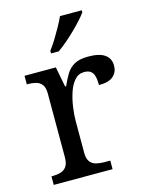

<svg xmlns="http://www.w3.org/2000/svg" viewBox="-116 -838 702 911"><g transform="rotate(-15 235.5 -383.0)"><path d="M33 0V-42H36Q59 -42 77.5 -47Q96 -52 107 -67.5Q118 -83 118 -114V-426Q118 -456 106.5 -470.5Q95 -485 76.5 -489.5Q58 -494 36 -494H33V-536H187L206 -437H211Q224 -467 239 -492Q254 -517 279 -531.5Q304 -546 348 -546Q403 -546 429.5 -527Q456 -508 456 -473Q456 -442 434.5 -422Q413 -402 363 -402Q363 -430 358 -447Q353 -464 341.5 -472Q330 -480 310 -480Q282 -480 263 -458Q244 -436 233 -402Q222 -368 217 -331.5Q212 -295 212 -266V-109Q212 -80 223.5 -65.5Q235 -51 253.5 -46.5Q272 -42 294 -42H322V0ZM182 -619Q197 -638 213 -664Q229 -690 244 -717Q259 -744 269 -766H376V-756Q367 -743 349 -723Q331 -703 308.5 -681Q286 -659 263 -639.5Q240 -620 220 -606H182Z"/></g></svg>

Font: Noto Serif Thai
Style: Regular
Weight: 400
Designer: Monotype Design Team
Foundry: Monotype Imaging Inc.
Version: Version 2.001